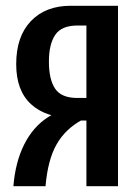

<svg xmlns="http://www.w3.org/2000/svg" viewBox="-20 -645 478 665"><path d="M279.3 -227.5H246.1L238.3 -237.3H227.5Q138.7 -237.3 87.4 -284.2Q36.1 -331.1 36.1 -422.9Q36.1 -518.6 86.9 -571.8Q137.7 -625 224.6 -625H388.7V0H279.3ZM265.6 -272.5V-230.5Q207 -199.2 176.3 -145.5Q145.5 -91.8 137.7 0H26.4Q33.2 -84 64 -145Q94.7 -206.1 146.5 -239.3Q198.2 -272.5 265.6 -272.5ZM279.3 -305.7V-556.6H248Q193.4 -556.6 171.4 -524.4Q149.4 -492.2 149.4 -431.6Q149.4 -370.1 170.9 -337.9Q192.4 -305.7 248 -305.7Z"/></svg>

Font: Sudo Var
Style: Regular
Weight: 400
Monospace: yes
Designer: Jens Kutilek
Foundry: Jens Kutilek
Version: Version 0.065;FEAKit 1.0